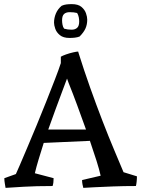

<svg xmlns="http://www.w3.org/2000/svg" viewBox="-20 -902 685 931"><path d="M7 9Q6 2 3.5 -11.5Q1 -25 1 -38L57 -58Q61 -66 75.5 -100Q90 -134 111.5 -184.5Q133 -235 157 -293Q181 -351 204 -409Q227 -467 246 -516Q265 -565 275 -596V-627Q283 -632 300 -638Q317 -644 334.5 -648Q352 -652 359 -652L361 -645Q387 -562 417 -477.5Q447 -393 477 -315.5Q507 -238 534 -174Q561 -110 579 -67L644 -47Q644 -34 642.5 -20.5Q641 -7 639 0Q581 0 528 2Q475 4 437 6Q399 8 384 9Q382 2 380 -8Q378 -18 378 -29L468 -50Q462 -78 448 -122.5Q434 -167 416 -219L192 -209Q179 -168 167.5 -130Q156 -92 149 -62L240 -38Q240 -15 235 0Q154 0 95.5 3.5Q37 7 7 9ZM214 -274H397Q376 -333 354 -392.5Q332 -452 313 -499L305 -521Q296 -497 281 -457Q266 -417 248.5 -369.5Q231 -322 214 -274ZM317 -718Q287 -718 270.5 -731.5Q254 -745 248 -762.5Q242 -780 242 -792Q242 -815 251 -836.5Q260 -858 279 -874Q290 -879 302 -880.5Q314 -882 328 -882Q359 -882 375 -868.5Q391 -855 397 -837.5Q403 -820 403 -807Q403 -783 394.5 -764Q386 -745 366 -725Q356 -721 343.5 -719.5Q331 -718 317 -718ZM327 -758Q344 -758 354 -767Q364 -776 364 -798Q364 -807 362 -818Q360 -829 354 -839Q347 -841 337.5 -842Q328 -843 318 -843Q301 -843 291 -834.5Q281 -826 281 -803Q281 -794 283 -782.5Q285 -771 291 -763Q308 -758 327 -758Z"/></svg>

Font: Labrada
Style: Regular
Weight: 400
Designer: Mercedes Jáuregui
Foundry: Omnibus-Type Team
Version: Version 1.000; ttfautohint (v1.8.4.7-5d5b)